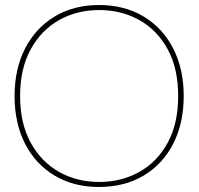

<svg xmlns="http://www.w3.org/2000/svg" viewBox="-20 -732 790 764"><path d="M373 12Q273 12 197 -33.5Q121 -79 79.5 -160.5Q38 -242 38 -350Q38 -457 79.5 -538.5Q121 -620 197 -666Q273 -712 374 -712Q476 -712 552 -666Q628 -620 669.5 -538.5Q711 -457 711 -350Q711 -242 669.5 -160.5Q628 -79 552 -33.5Q476 12 373 12ZM375 -8Q463 -8 534.5 -48Q606 -88 647.5 -164.5Q689 -241 689 -350Q689 -459 647.5 -535.5Q606 -612 534.5 -652Q463 -692 375 -692Q286 -692 215 -652Q144 -612 102 -535.5Q60 -459 60 -350Q60 -241 102 -164.5Q144 -88 215 -48Q286 -8 375 -8Z"/></svg>

Font: DM Sans 36pt Thin
Style: Regular
Weight: 250
Designer: Colophon Foundry, Jonny Pinhorn
Foundry: Colophon Foundry
Version: Version 4.004;gftools[0.9.30]